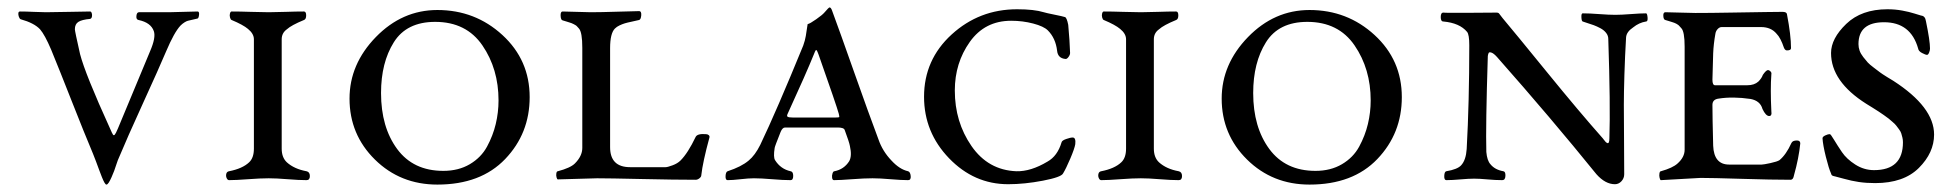

<svg xmlns="http://www.w3.org/2000/svg" viewBox="-20 -483 5280 518"><path d="M267 15Q265 15 262 10Q259 5 255 -5Q251 -15 247.5 -24.5Q244 -34 239 -47.5Q234 -61 231 -68Q207 -125 174 -209Q141 -293 118 -349Q101 -389 88 -404Q72 -421 36 -431Q33 -432 31 -437.5Q29 -443 29.5 -447.5Q30 -452 34 -452Q50 -452 70.5 -451Q91 -450 104 -450Q128 -450 167 -451Q206 -452 223 -452Q226 -452 227.5 -447.5Q229 -443 228 -438Q227 -433 223 -432Q201 -430 191.5 -424Q182 -418 182 -404Q182 -399 196 -337Q210 -283 277 -136Q283 -122 285 -119.5Q287 -117 289.5 -119.5Q292 -122 298 -136Q300 -140 385 -345Q401 -382 395 -399Q387 -422 354 -429Q347 -430 348 -440Q349 -450 355 -450H436Q451 -450 474.5 -451Q498 -452 513 -452Q518 -452 517 -443Q516 -434 513 -433Q509 -432 500 -430Q491 -428 487 -427Q483 -426 477.5 -422.5Q472 -419 467 -414Q450 -396 428 -344Q409 -299 366 -205Q323 -111 298 -51Q297 -49 294 -39.5Q291 -30 288 -22Q285 -14 281 -5Q277 4 273.5 9.5Q270 15 267 15Z M740 -377V-82Q740 -58 754 -45Q774 -27 807 -21Q816 -19 816 -8Q816 3 807 3Q787 3 756 0.5Q725 -2 705 -2Q683 -2 649.5 0.5Q616 3 598 3Q594 3 591.5 -2.5Q589 -8 590.5 -14Q592 -20 598 -21Q634 -28 652 -45Q665 -57 665 -82V-377Q665 -392 649 -405Q636 -416 605 -429Q602 -430 600.5 -436Q599 -442 600.5 -447Q602 -452 605 -452Q627 -452 656.5 -451Q686 -450 705 -450Q723 -450 751 -451Q779 -452 800 -452Q806 -452 806 -441.5Q806 -431 800 -429Q766 -415 754 -404Q740 -394 740 -377Z M923 -217Q923 -310 994 -383Q1065 -456 1160 -456Q1262 -456 1335.5 -388.5Q1409 -321 1409 -221Q1409 -123 1343 -54Q1277 15 1160 15Q1060 15 991.5 -52.5Q923 -120 923 -217ZM1154 -424Q1077 -424 1042.5 -369Q1008 -314 1008 -232Q1008 -140 1051.5 -81Q1095 -22 1176 -22Q1217 -22 1247.5 -40Q1278 -58 1294 -87.5Q1310 -117 1317.5 -148.5Q1325 -180 1325 -212Q1325 -297 1281.5 -360.5Q1238 -424 1154 -424Z M1704 -429Q1696 -427 1684 -424.5Q1672 -422 1665.5 -420Q1659 -418 1651.5 -414.5Q1644 -411 1639 -406Q1626 -393 1626 -353V-86Q1626 -32 1680 -32H1776Q1781 -32 1794.5 -37Q1808 -42 1816 -50Q1836 -70 1857 -114Q1862 -123 1885 -121Q1889 -121 1892 -118.5Q1895 -116 1894 -112Q1876 -46 1872 -10Q1872 -6 1867 -2Q1862 2 1857 2Q1801 2 1711.5 0Q1622 -2 1591 -2L1485 1Q1483 1 1481.5 -4.5Q1480 -10 1481 -15.5Q1482 -21 1485 -21Q1519 -30 1531 -42Q1551 -62 1551 -84V-354Q1551 -396 1542 -406Q1539 -409 1537 -411.5Q1535 -414 1532 -415.5Q1529 -417 1527.5 -418Q1526 -419 1522 -420.5Q1518 -422 1516 -422.5Q1514 -423 1508 -425Q1502 -427 1498 -428Q1493 -429 1492.5 -440.5Q1492 -452 1498 -452Q1512 -452 1535.5 -451Q1559 -450 1574 -450Q1600 -450 1647.5 -451.5Q1695 -453 1704 -453Q1711 -453 1710 -441.5Q1709 -430 1704 -429Z M1943 3Q1937 3 1937.5 -8Q1938 -19 1943 -21Q1980 -33 2000 -50Q2017 -64 2031 -92Q2075 -184 2147 -360Q2152 -374 2154 -386Q2155 -391 2156 -399Q2157 -407 2158 -412L2159 -418Q2165 -419 2182 -431Q2199 -443 2204 -449Q2216 -463 2218 -463Q2222 -463 2225 -454Q2245 -400 2284.5 -288Q2324 -176 2350 -107Q2361 -75 2385 -50Q2407 -26 2430 -21Q2436 -19 2437 -8Q2438 3 2430 3Q2412 3 2382.5 0.5Q2353 -2 2334 -2Q2312 -2 2279 0.5Q2246 3 2230 3Q2226 3 2225 -3Q2224 -9 2226 -15Q2228 -21 2231 -21Q2257 -26 2271 -48Q2279 -62 2273 -89Q2271 -100 2259 -132Q2257 -139 2240 -139H2098Q2091 -139 2086 -127Q2070 -87 2070 -84Q2066 -59 2071 -51Q2086 -27 2113 -21Q2120 -20 2120 -8.5Q2120 3 2113 3Q2093 3 2063 0.5Q2033 -2 2014 -2Q2000 -2 1978 0.5Q1956 3 1943 3ZM2176 -337Q2155 -285 2105 -176Q2102 -170 2105 -168Q2108 -166 2118 -166H2235Q2243 -166 2244 -167Q2245 -168 2243 -176Q2237 -198 2188 -337Q2185 -345 2183.5 -347Q2182 -349 2180.5 -347Q2179 -345 2176 -337Z M2724 -458Q2770 -458 2796 -450Q2802 -448 2824.5 -443.5Q2847 -439 2853 -437Q2858 -436 2862 -416Q2866 -373 2867 -340Q2867 -335 2862.5 -329Q2858 -323 2854 -324Q2834 -326 2832 -346Q2828 -380 2807 -401Q2796 -412 2767.5 -419.5Q2739 -427 2708 -427Q2637 -427 2596.5 -370Q2556 -313 2556 -239Q2556 -154 2601 -89Q2646 -24 2722 -21Q2761 -20 2806 -47Q2833 -62 2844 -99Q2845 -104 2856.5 -108Q2868 -112 2874 -112Q2883 -112 2881 -94Q2879 -82 2867.5 -55Q2856 -28 2848 -15Q2843 -5 2793.5 4.5Q2744 14 2700 14Q2608 14 2540.5 -56Q2473 -126 2473 -222Q2473 -322 2547.5 -390Q2622 -458 2724 -458Z M3093 -377V-82Q3093 -58 3107 -45Q3127 -27 3160 -21Q3169 -19 3169 -8Q3169 3 3160 3Q3140 3 3109 0.5Q3078 -2 3058 -2Q3036 -2 3002.5 0.5Q2969 3 2951 3Q2947 3 2944.5 -2.5Q2942 -8 2943.5 -14Q2945 -20 2951 -21Q2987 -28 3005 -45Q3018 -57 3018 -82V-377Q3018 -392 3002 -405Q2989 -416 2958 -429Q2955 -430 2953.5 -436Q2952 -442 2953.5 -447Q2955 -452 2958 -452Q2980 -452 3009.5 -451Q3039 -450 3058 -450Q3076 -450 3104 -451Q3132 -452 3153 -452Q3159 -452 3159 -441.5Q3159 -431 3153 -429Q3119 -415 3107 -404Q3093 -394 3093 -377Z M3276 -217Q3276 -310 3347 -383Q3418 -456 3513 -456Q3615 -456 3688.5 -388.5Q3762 -321 3762 -221Q3762 -123 3696 -54Q3630 15 3513 15Q3413 15 3344.5 -52.5Q3276 -120 3276 -217ZM3507 -424Q3430 -424 3395.5 -369Q3361 -314 3361 -232Q3361 -140 3404.5 -81Q3448 -22 3529 -22Q3570 -22 3600.5 -40Q3631 -58 3647 -87.5Q3663 -117 3670.5 -148.5Q3678 -180 3678 -212Q3678 -297 3634.5 -360.5Q3591 -424 3507 -424Z M3882 3Q3876 3 3876.5 -8.5Q3877 -20 3882 -21Q3912 -26 3922 -37Q3935 -51 3937 -81Q3944 -208 3944 -361Q3944 -390 3938 -397Q3918 -421 3874 -425Q3867 -425 3867 -437Q3867 -449 3874 -449Q3879 -448 3947.5 -448.5Q4016 -449 4018 -449Q4022 -449 4024 -447Q4026 -445 4029 -440.5Q4032 -436 4034 -434Q4066 -396 4153.5 -288.5Q4241 -181 4304 -110Q4305 -109 4307.5 -105.5Q4310 -102 4312 -100Q4314 -98 4316.5 -97Q4319 -96 4320.5 -99Q4322 -102 4322 -110Q4325 -199 4319 -378Q4319 -387 4313 -394.5Q4307 -402 4297.5 -407Q4288 -412 4280 -415Q4272 -418 4262 -421Q4252 -424 4250 -425Q4247 -426 4246.5 -436.5Q4246 -447 4250 -447Q4268 -447 4294.5 -445Q4321 -443 4338 -443Q4354 -443 4380 -445Q4406 -447 4421 -447Q4424 -447 4425 -436Q4426 -425 4421 -425Q4402 -422 4386 -409Q4368 -397 4367 -382Q4364 -331 4362.5 -281.5Q4361 -232 4361 -200.5Q4361 -169 4361.5 -109.5Q4362 -50 4362 -13Q4362 -2 4354.5 6Q4347 14 4337 14Q4311 14 4287 -13Q4164 -165 4019 -329Q4010 -339 4004 -341Q3998 -343 3996.5 -340.5Q3995 -338 3994 -332Q3988 -142 3990 -73Q3992 -50 4001 -40Q4013 -25 4036 -21Q4042 -20 4041.5 -8.5Q4041 3 4033 3Q4015 3 3993 1Q3971 -1 3957 -1Q3943 -1 3920 1Q3897 3 3882 3Z M4703 -216Q4655 -223 4617 -217Q4600 -215 4600 -200Q4600 -168 4602 -90Q4604 -39 4645 -39H4733Q4738 -39 4756.5 -43Q4775 -47 4781 -51Q4799 -66 4813 -97Q4816 -104 4828 -104Q4837 -104 4837 -96Q4833 -56 4820 -10Q4818 2 4811 2Q4760 2 4679.5 -0.5Q4599 -3 4568 -3L4461 3Q4459 3 4457.5 -3Q4456 -9 4457 -15Q4458 -21 4461 -21Q4493 -30 4506 -42Q4525 -59 4525 -79V-357Q4525 -398 4516 -407Q4513 -410 4511 -412.5Q4509 -415 4506.5 -416.5Q4504 -418 4502.5 -419Q4501 -420 4497 -421.5Q4493 -423 4491 -423.5Q4489 -424 4483 -426Q4477 -428 4473 -429Q4468 -430 4467.5 -440Q4467 -450 4473 -450Q4487 -450 4512.5 -449Q4538 -448 4554 -448Q4593 -448 4649 -449Q4705 -450 4743.5 -450.5Q4782 -451 4789 -451Q4800 -451 4801 -445Q4812 -388 4812 -353Q4812 -347 4801 -347Q4796 -347 4793 -354Q4784 -381 4773 -392Q4758 -410 4731 -410H4625Q4619 -410 4614 -404.5Q4609 -399 4608 -392Q4603 -364 4602 -339Q4600 -273 4600 -268Q4600 -253 4607 -253H4694Q4713 -253 4724 -263Q4733 -272 4736 -281Q4745 -294 4750 -294Q4753 -294 4756.5 -290.5Q4760 -287 4759 -283Q4756 -243 4759 -182Q4761 -170 4753 -170Q4744 -170 4735 -189Q4729 -211 4703 -216Z M5036 -24Q5114 -24 5114 -99Q5114 -106 5112.5 -112Q5111 -118 5109.5 -123Q5108 -128 5103.5 -134Q5099 -140 5096 -144Q5093 -148 5086 -154Q5079 -160 5075.5 -163Q5072 -166 5062.5 -172.5Q5053 -179 5048.5 -182Q5044 -185 5032 -192.5Q5020 -200 5015 -203Q4920 -263 4920 -340Q4920 -379 4961 -418.5Q5002 -458 5072 -458Q5093 -458 5112 -454.5Q5131 -451 5145 -446.5Q5159 -442 5163 -441Q5174 -440 5176 -426Q5187 -373 5187 -352Q5187 -347 5184.5 -341Q5182 -335 5179 -335Q5175 -335 5165.5 -340Q5156 -345 5155 -352Q5135 -423 5063 -423Q4994 -423 4994 -364Q4994 -355 4997 -346.5Q5000 -338 5007 -329Q5014 -320 5019 -314.5Q5024 -309 5036 -300Q5048 -291 5052.5 -287.5Q5057 -284 5071.5 -275Q5086 -266 5088 -265Q5198 -194 5198 -120Q5198 -71 5157 -30Q5116 11 5039 11Q5015 11 4995 8Q4975 5 4955.5 -0.5Q4936 -6 4931 -7Q4926 -8 4924 -9Q4922 -10 4921 -12L4920 -15Q4914 -28 4906 -60Q4898 -92 4897 -110Q4897 -114 4904 -117.5Q4911 -121 4917 -121Q4919 -121 4928 -106Q4937 -91 4949.5 -72.5Q4962 -54 4985.5 -39Q5009 -24 5036 -24Z"/></svg>

Font: EB Garamond 12 All SC
Style: AllSC
Weight: 400
Version: Version 0.016 ; ttfautohint (v0.97) -l 8 -r 50 -G 200 -x 0 -